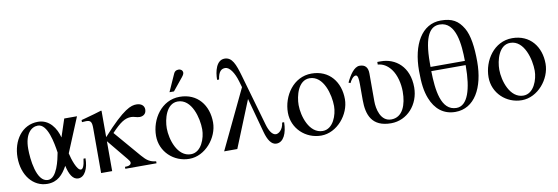

<svg xmlns="http://www.w3.org/2000/svg" viewBox="-52 -1055 4180 1437"><g transform="rotate(-10 2037.5 -336.0)"><path d="M331 -208C321 -155 294 -18 225 -18C136 -18 119 -199 119 -273C119 -387 170 -432 220 -432C294 -432 320 -282 331 -208ZM514 -129C507 -72 495 -52 481 -52C451 -52 422 -141 412 -187L521 -450H424L379 -314C361 -386 312 -460 225 -460C103 -460 29 -350 29 -223C29 -87 108 10 216 10C294 10 335 -37 370 -100C384 -35 409 10 450 10C500 10 529 -53 529 -129Z M1046 0V-15C1001 -20 977 -35 941 -77L768 -279C835 -350 872 -374 919 -374C940 -374 960 -363 983 -363C1004 -363 1033 -374 1033 -412C1033 -439 1012 -460 974 -460C934 -460 878 -446 709 -258V-458L705 -460C666 -448 640 -440 580 -424L550 -416V-400C563 -401 572 -402 582 -402C616 -402 625 -389 625 -341V0H709V-227L840 -68C850 -56 856 -47 856 -39C856 -25 842 -15 818 -15H809V0Z M1427 -191C1427 -125 1392 -22 1312 -22C1209 -22 1167 -161 1167 -244C1167 -313 1195 -428 1282 -428C1389 -428 1427 -276 1427 -191ZM1516 -228C1516 -358 1438 -460 1302 -460C1164 -460 1078 -329 1078 -202C1078 -82 1176 10 1295 10C1416 10 1516 -112 1516 -228ZM1234 -507H1268L1334 -588C1350 -607 1361 -621 1361 -633C1361 -653 1344 -662 1331 -662C1310 -662 1300 -654 1293 -639Z M2025 -137C2018 -79 1982 -59 1965 -59C1936 -59 1914 -97 1901 -142L1789 -532C1762 -626 1740 -683 1683 -683C1621 -683 1601 -601 1601 -536H1616C1625 -600 1649 -613 1676 -613C1708 -613 1742 -565 1762 -495L1775 -450L1560 0H1660L1804 -355L1876 -90C1892 -32 1917 11 1956 11C2010 11 2039 -53 2040 -137Z M2429 -191C2429 -125 2394 -22 2314 -22C2211 -22 2169 -161 2169 -244C2169 -313 2197 -428 2284 -428C2391 -428 2429 -276 2429 -191ZM2518 -228C2518 -358 2440 -460 2304 -460C2166 -460 2080 -329 2080 -202C2080 -82 2178 10 2297 10C2418 10 2518 -112 2518 -228Z M2805 -460V-440C2844 -437 2876 -418 2904 -382C2939 -336 2954 -266 2954 -209C2954 -109 2921 -18 2834 -18C2752 -18 2732 -117 2732 -174V-385C2732 -432 2711 -455 2669 -455C2627 -455 2591 -398 2566 -345L2580 -339C2589 -358 2608 -388 2628 -388C2645 -388 2648 -356 2648 -318V-198C2648 -85 2682 10 2828 10C2951 10 3044 -95 3044 -225C3044 -382 2943 -460 2832 -460Z M3452 -316C3452 -140 3415 -18 3330 -18C3211 -18 3194 -179 3191 -322H3452ZM3191 -354V-385C3191 -595 3243 -655 3312 -655C3438 -655 3451 -476 3452 -354ZM3542 -333C3542 -443 3529 -536 3496 -591C3458 -655 3412 -683 3326 -683C3181 -683 3101 -539 3101 -340C3101 -245 3109 -184 3131 -128C3164 -43 3226 10 3317 10C3462 10 3542 -134 3542 -333Z M3954 -191C3954 -125 3919 -22 3839 -22C3736 -22 3694 -161 3694 -244C3694 -313 3722 -428 3809 -428C3916 -428 3954 -276 3954 -191ZM4043 -228C4043 -358 3965 -460 3829 -460C3691 -460 3605 -329 3605 -202C3605 -82 3703 10 3822 10C3943 10 4043 -112 4043 -228Z"/></g></svg>

Font: XITS Math
Style: Regular
Weight: 400
Designer: MicroPress Inc., with final additions and corrections provided by Coen Hoffman, Elsevier (retired)
Version: Version 1.302